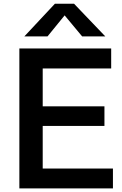

<svg xmlns="http://www.w3.org/2000/svg" viewBox="-20 -1040 674 1060"><path d="M114.3 -838.9 283.2 -1019.5H388.7L561.5 -838.9H433.6L336.9 -955.1L242.2 -838.9ZM86.9 0V-772.5H593.8V-662.1H215.8V-453.1H556.6V-344.7H215.8V-109.4H603.5V0Z"/></svg>

Font: Gothic A1
Style: Bold
Weight: 700
Version: Version 2.50